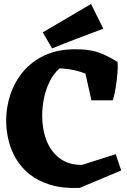

<svg xmlns="http://www.w3.org/2000/svg" viewBox="-20 -930 638 967"><path d="M381 16.5Q297 19.8 234.9 1.1Q172.8 -17.5 129.8 -51.6Q86.8 -85.8 60.6 -130.4Q34.5 -175 22.8 -224.5Q11 -274 11 -322.2Q11 -389.5 32.2 -453.6Q53.5 -517.8 96.9 -569.5Q140.2 -621.2 205.8 -651.6Q271.2 -682 360.5 -682Q438 -682 488.9 -661Q539.8 -640 572.2 -617.2L541 -478.5Q486.2 -524.8 423.9 -553.4Q361.5 -582 280 -585.8Q249.5 -558.5 230.1 -519.4Q210.8 -480.2 201.6 -435.9Q192.5 -391.5 192.5 -347.5Q192.5 -277.8 214.8 -221.2Q237 -164.8 281.8 -131.8Q326.5 -98.8 393 -99.5L562.8 -153.5L590.5 -71.5ZM440.5 -424.8 399.5 -607.5 572.2 -617.2Q574.2 -596 571.5 -561.4Q568.8 -526.8 562.9 -489.9Q557 -453 548.5 -424.8ZM242.5 -686 195.5 -767 438.5 -910 500.5 -785.5Q437.5 -761.5 371 -736.8Q304.5 -712 242.5 -686Z"/></svg>

Font: Eczar
Style: Regular
Weight: 400
Designer: Vaibhav Singh
Foundry: Rosetta Type Foundry
Version: Version 2.000